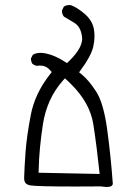

<svg xmlns="http://www.w3.org/2000/svg" viewBox="-20 -750 540 761"><path d="M375 -60.5 132.8 -65.4 133.3 -78.6Q135.3 -162.1 150.4 -259.3Q166.5 -359.4 228.5 -429.7L237.3 -439.5Q255.4 -423.3 262.7 -415.5Q336.9 -341.8 350.1 -256.3Q363.8 -167 375 -60.5ZM382.3 -10.7Q396.5 -8.8 402.3 -8.8Q408.2 -8.8 410.6 -9.3Q419.4 -10.3 423.3 -14.2Q425.8 -16.6 427.2 -20.5Q419.4 -129.4 405 -235.6Q390.6 -341.8 361.3 -386.7Q332 -432.6 303.2 -455.6L293.5 -463.4L300.8 -473.6Q340.3 -526.4 349.6 -564.9Q354.5 -586.4 354.5 -604.5Q354.5 -622.6 352.1 -635Q349.6 -647.5 345.7 -655.8Q336.4 -677.2 315.9 -694.8Q286.1 -720.2 261.2 -729.5Q257.8 -730 254.4 -730Q242.2 -730 232.9 -723.6L226.1 -709.5Q225.6 -708 225.6 -707Q225.6 -693.4 233.4 -684.1Q252 -672.9 272.9 -660.6Q300.3 -645 305.2 -603.5Q305.7 -600.1 305.7 -595.2Q305.7 -590.3 303.7 -582Q301.8 -573.7 296.9 -563Q284.2 -537.6 253.4 -507.3L245.6 -500L236.8 -505.4Q199.7 -529.8 162.1 -538.1Q150.4 -540.5 140.1 -540.5Q122.6 -540.5 109.9 -532.7L103 -519Q102.5 -517.6 102.5 -515.1Q102.5 -512.7 103.5 -509.3Q104.5 -502.4 108.9 -496.6Q116.7 -490.7 126.5 -488.8Q132.8 -490.2 138.4 -490.2Q144 -490.2 150.1 -489Q156.2 -487.8 163.1 -484.4Q171.4 -480 177.7 -472.7L185.1 -464.4L178.2 -455.6Q117.7 -378.4 102.1 -294.4Q85.4 -208 81.1 -145.3Q76.7 -82.5 75.7 -45.9Q75.7 -45.4 75.7 -44.4Q75.7 -29.8 82.5 -22.9Q87.9 -18.1 97.7 -15.6Q122.6 -10.7 279.3 -10.7Q324.2 -10.7 381.3 -11.2Z"/></svg>

Font: NaikaiFont
Style: ExtraLight
Weight: 200
Version: Version 1.89